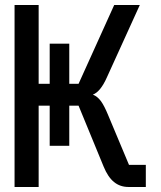

<svg xmlns="http://www.w3.org/2000/svg" viewBox="-20 -745 640 765"><path d="M134 -324V0H38V-725H134V-411H178V-571H256V-411H293L435 -725H537L406 -437Q380.5 -379.5 350 -368Q368 -361 381.8 -342.5Q395.5 -324 411 -286L494 -88H561V0H492Q458.5 0 434.2 -19.8Q410 -39.5 393 -81L293 -324H256V-164H178V-324Z"/></svg>

Font: JuliaMono
Style: Regular
Weight: 400
Monospace: yes
Designer: cormullion
Foundry: corm
Version: Version 0.055; ttfautohint (v1.8.4)